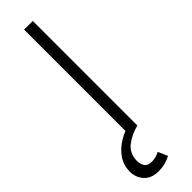

<svg xmlns="http://www.w3.org/2000/svg" viewBox="-336 -692 909 909"><g transform="rotate(-45 118.0 -237.5)"><path d="M100 0V-700H158V0ZM78 225Q28.5 225 3 196.2Q-22.5 167.5 -22 127.5Q-21 85 1.5 52.8Q24 20.5 60 -1.5Q96 -23.5 138 -34L158 0Q105.5 14 72.5 41Q39.5 68 38 114.5Q37.5 137.5 48 153.8Q58.5 170 86 170Q100.5 170 113.8 166.2Q127 162.5 138 156.5L159 204.5Q120.5 225 78 225Z"/></g></svg>

Font: Geologica Thin
Style: Regular
Weight: 100
Designer: Sindre Bremnes, Frode Helland
Foundry: Monokrom Skriftforlag AS
Version: Version 1.010; ttfautohint (v1.8.4.7-5d5b);gftools[0.9.28]